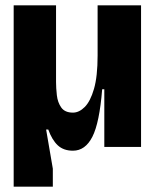

<svg xmlns="http://www.w3.org/2000/svg" viewBox="-20 -548 582 716"><path d="M31 148V-528H189V-242Q189 -220 192 -193Q195 -166 208.5 -147Q222 -128 252 -128Q275 -128 296 -149Q317 -170 330.5 -216.5Q344 -263 344 -341V-528H506V0H369V-215H361Q351 -90 324.5 -38Q298 14 252 14Q217 14 195.5 -6Q174 -26 160 -65H152L177 81V148Z"/></svg>

Font: Bricolage Grotesque 48pt ExtraBold
Style: Regular
Weight: 800
Designer: Mathieu Triay
Foundry: Atelier Triay
Version: Version 1.000; ttfautohint (v1.8.4.7-5d5b);gftools[0.9.32]